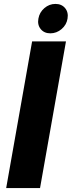

<svg xmlns="http://www.w3.org/2000/svg" viewBox="-20 -949 362 969"><path d="M233.9 -780.8Q203.1 -780.8 185.5 -802.2Q168 -823.7 173.8 -855Q179.2 -886.7 203.9 -908Q228.5 -929.2 259.8 -929.2Q291 -929.2 308.6 -908Q326.2 -886.7 320.8 -855Q315.9 -823.7 290.8 -802.2Q265.6 -780.8 233.9 -780.8ZM11.2 0 142.1 -740.2H313L182.1 0Z"/></svg>

Font: SVN-Poppins
Style: Bold Italic
Weight: 700
Italic angle: -10°
Designer: Ninad Kale (Devanagari), Jonny Pinhorn (Latin)
Foundry: Indian Type Foundry
Version: Version 3.002 2017